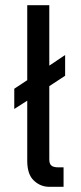

<svg xmlns="http://www.w3.org/2000/svg" viewBox="-20 -720 311 740"><path d="M85 -100V-332L35 -300V-378L85 -411V-700H170V-467L231 -508V-428L170 -388V-105Q170 -89 178 -82Q186 -75 205 -75H225V0H170Q136 0 110.5 -24Q85 -48 85 -100Z"/></svg>

Font: Share Tech
Style: Regular
Weight: 400
Designer: Ralph du Carrois
Foundry: Carrois Type Design
Version: Version 1.100